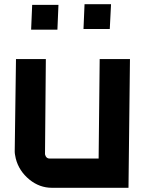

<svg xmlns="http://www.w3.org/2000/svg" viewBox="-20 -893 688 913"><path d="M382 -873H508L502 -755H377ZM133 -870H258L253 -752H128ZM227 0Q168 0 120 -39Q70 -80 55 -139Q53 -149 51.5 -157Q50 -165 50 -173L56 -612H198L194 -160L195 -156Q200 -139 216 -139H449L454 -612H598L591 0Z"/></svg>

Font: Covid19
Style: Regular
Weight: 400
Designer: Peter Wiegel
Foundry: (c) CAT - Ing. Peter Wiegel.  for Rudolf Maass + Partner GmbH
Version: Version 001.000